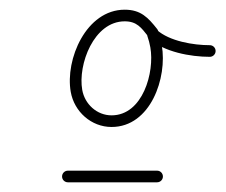

<svg xmlns="http://www.w3.org/2000/svg" viewBox="-20 -535 466 396"><path d="M108 -171C108 -164.3 113.4 -159 120 -159C181.3 -159.1 242.7 -159.2 304 -159C310.6 -159 316 -164.3 316 -171C316 -177.6 310.7 -183 304 -183C304 -183 304 -183 304 -183C242.7 -183.2 181.3 -183.1 120 -183C113.3 -183 108 -177.6 108 -171ZM304.1 -475.2C304.1 -475.2 304.1 -475.2 304.1 -475.2C285.4 -498.8 270.4 -515 237.2 -515C157.6 -515 114.1 -412.4 125.9 -345.5C133.1 -304.7 168.2 -273.1 210.1 -273.1C290.8 -273.1 325.4 -375.1 313.7 -441.4C312.1 -450.6 309.8 -459.6 306.7 -468.4C304.7 -474.1 297.6 -472.9 292.1 -469.3C286.7 -465.6 282.8 -459.6 287.3 -455.5C318.1 -427.8 372.9 -417.8 412.7 -417.8C419.3 -417.8 424.7 -423.2 424.7 -429.8C424.7 -436.5 419.3 -441.8 412.7 -441.8C412.7 -441.8 412.7 -441.8 412.7 -441.8C379.2 -441.8 329.5 -449.9 303.4 -473.4C298.9 -477.4 293.1 -477 288.9 -474.2C284.6 -471.4 282 -466.1 284 -460.5C286.7 -452.9 288.7 -445.1 290.1 -437.2C299.1 -386.4 274.7 -297.1 210.1 -297.1C179.8 -297.1 154.7 -320.3 149.6 -349.7C140.4 -401.5 173.2 -491 237.2 -491C262.4 -491 271.5 -477.7 285.4 -460.2C289.5 -455.1 297.1 -454.2 302.3 -458.4C307.4 -462.5 308.3 -470 304.1 -475.2Z"/></svg>

Font: FRB American Cursive Guidelines Arrows Light
Style: Italic
Weight: 300
Italic angle: -25°
Version: Version 2.0;Modular Font Editor K font №1